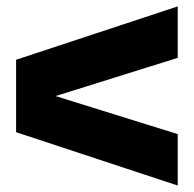

<svg xmlns="http://www.w3.org/2000/svg" viewBox="-20 -617 600 594"><path d="M529.8 -438 151.9 -319.8 529.8 -202.1V-43L29.8 -208V-432.1L529.8 -597.2Z"/></svg>

Font: TASA Orbiter Display Black
Style: Regular
Weight: 900
Designer: Weizhong Zhang
Version: Version 1.000;Glyphs 3.1.2 (3151)